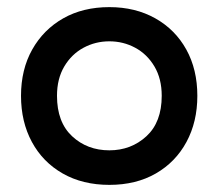

<svg xmlns="http://www.w3.org/2000/svg" viewBox="-20 -502 613 539"><path d="M287 17Q212 17 156 -15Q100 -47 69.5 -103.5Q39 -160 39 -233Q39 -307 70.5 -363Q102 -419 157.5 -450.5Q213 -482 287 -482Q360 -482 416 -450.5Q472 -419 503 -363Q534 -307 534 -233Q534 -160 503.5 -103.5Q473 -47 417.5 -15Q362 17 287 17ZM287 -386Q248 -386 214.5 -368Q181 -350 160.5 -315.5Q140 -281 140 -233Q140 -159 182.5 -119.5Q225 -80 287 -80Q348 -80 391 -119.5Q434 -159 434 -233Q434 -281 413.5 -315.5Q393 -350 359.5 -368Q326 -386 287 -386Z"/></svg>

Font: Kreadon Light
Style: Bold
Weight: 600
Designer: Reiya WATANABE
Foundry: StudioGnu
Version: Version 1.003; ttfautohint (v1.8.4.7-5d5b);gftools[0.9.32]